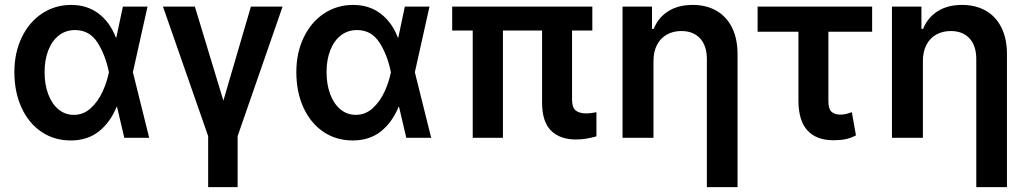

<svg xmlns="http://www.w3.org/2000/svg" viewBox="-20 -557 4149 776"><path d="M38.1 -265.6Q38.1 -344.2 68.1 -406.2Q98.1 -468.3 150.4 -502.7Q202.6 -537.1 267.6 -537.1Q332.5 -537.1 378.7 -502Q424.8 -466.8 448.2 -405.3H450.2L476.6 -530.3H576.2L517.1 -265.1L583 0H482.4L453.1 -125H451.2Q425.8 -62.5 379.6 -25.9Q333.5 10.7 265.6 10.7Q199.2 10.7 147.5 -24.2Q95.7 -59.1 66.9 -122.1Q38.1 -185.1 38.1 -265.6ZM278.3 -92.8Q317.4 -92.8 346.7 -119.6Q376 -146.5 394 -185.5Q412.1 -224.6 419.9 -263.7L420.4 -265.1L419.9 -266.6Q406.2 -334.5 374 -385Q341.8 -435.5 283.2 -435.5Q246.1 -435.5 218.3 -414.1Q190.4 -392.6 175.3 -354Q160.2 -315.4 160.2 -265.6Q160.2 -215.8 174.8 -176.5Q189.5 -137.2 216.3 -115Q243.2 -92.8 278.3 -92.8Z M767.6 -530.3 882.8 -150.4 994.1 -530.3H1122.1L940.4 -6.8V199.2H821.3V-6.8L638.7 -530.3Z M1177.7 -265.6Q1177.7 -344.2 1207.8 -406.2Q1237.8 -468.3 1290 -502.7Q1342.3 -537.1 1407.2 -537.1Q1472.2 -537.1 1518.3 -502Q1564.5 -466.8 1587.9 -405.3H1589.8L1616.2 -530.3H1715.8L1656.7 -265.1L1722.7 0H1622.1L1592.8 -125H1590.8Q1565.4 -62.5 1519.3 -25.9Q1473.1 10.7 1405.3 10.7Q1338.9 10.7 1287.1 -24.2Q1235.4 -59.1 1206.5 -122.1Q1177.7 -185.1 1177.7 -265.6ZM1418 -92.8Q1457 -92.8 1486.3 -119.6Q1515.6 -146.5 1533.7 -185.5Q1551.8 -224.6 1559.6 -263.7L1560.1 -265.1L1559.6 -266.6Q1545.9 -334.5 1513.7 -385Q1481.4 -435.5 1422.9 -435.5Q1385.7 -435.5 1357.9 -414.1Q1330.1 -392.6 1314.9 -354Q1299.8 -315.4 1299.8 -265.6Q1299.8 -215.8 1314.5 -176.5Q1329.1 -137.2 1356 -115Q1382.8 -92.8 1418 -92.8Z M2374 -433.6H2292V-154.3Q2292 -122.6 2306.6 -110.6Q2321.3 -98.6 2349.6 -98.6Q2366.2 -98.6 2390.6 -103.5V-5.9Q2346.2 6.8 2308.6 6.8Q2243.2 6.8 2207 -29.1Q2170.9 -64.9 2170.9 -142.6V-433.6H2012.7V0H1890.6V-433.6H1807.6V-530.3H2374Z M2621.1 0H2496.1V-530.3H2615.2V-440.4H2622.1Q2640.6 -486.3 2680.9 -511.7Q2721.2 -537.1 2779.3 -537.1Q2834.5 -537.1 2875.5 -513.7Q2916.5 -490.2 2938.7 -445.3Q2960.9 -400.4 2960.9 -337.9V199.2H2836.9V-318.4Q2836.9 -372.1 2809.6 -401.9Q2782.2 -431.6 2733.4 -431.6Q2700.7 -431.6 2675 -417.2Q2649.4 -402.8 2635.3 -375.5Q2621.1 -348.1 2621.1 -310.5Z M3504.9 -428.7H3328.1V-149.4Q3328.1 -116.7 3340.8 -105.2Q3353.5 -93.8 3376 -93.8Q3389.6 -93.8 3399.2 -96.2Q3408.7 -98.6 3422.9 -103.5L3439.5 -9.8Q3417.5 1.5 3397 5.6Q3376.5 9.8 3348.6 9.8Q3279.3 9.8 3243.2 -30Q3207 -69.8 3207 -151.4V-428.7H3042V-530.3H3504.9Z M3710 0H3585V-530.3H3704.1V-440.4H3710.9Q3729.5 -486.3 3769.8 -511.7Q3810.1 -537.1 3868.2 -537.1Q3923.3 -537.1 3964.4 -513.7Q4005.4 -490.2 4027.6 -445.3Q4049.8 -400.4 4049.8 -337.9V199.2H3925.8V-318.4Q3925.8 -372.1 3898.4 -401.9Q3871.1 -431.6 3822.3 -431.6Q3789.6 -431.6 3763.9 -417.2Q3738.3 -402.8 3724.1 -375.5Q3710 -348.1 3710 -310.5Z"/></svg>

Font: WEMIX Pretendard SemiBold
Style: Regular
Weight: 600
Designer: Base glyphs from Inter by Rasmus Andersson; Hangeul glyphs from Noto Sans CJK(Source Han Sans) by Jang Soo-young and Kan
Foundry: Kil Hyung-jin
Version: Version 1.000